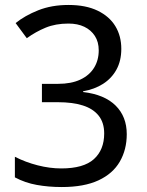

<svg xmlns="http://www.w3.org/2000/svg" viewBox="-20 -744 591 774"><path d="M229 10Q176 10 128.5 1.5Q81 -7 40 -29V-112Q83 -90 132 -77.5Q181 -65 227 -65Q317 -65 358.5 -102.5Q400 -140 400 -206Q400 -250 377.5 -278Q355 -306 313.5 -319Q272 -332 214 -332H149V-406H214Q267 -406 303.5 -423Q340 -440 359 -470.5Q378 -501 378 -541Q378 -575 362.5 -599Q347 -623 320 -636Q293 -649 256 -649Q204 -649 164 -632.5Q124 -616 88 -590L43 -651Q80 -681 134 -702.5Q188 -724 256 -724Q326 -724 373.5 -701Q421 -678 445 -638.5Q469 -599 469 -547Q469 -499 449.5 -463.5Q430 -428 395.5 -406Q361 -384 315 -376V-373Q401 -363 446 -318.5Q491 -274 491 -203Q491 -141 463 -92.5Q435 -44 377 -17Q319 10 229 10Z"/></svg>

Font: ukorean25
Style: Book
Weight: 400
Designer: Jelle Bosma - Monotype Design Team
Foundry: Monotype Imaging Inc.
Version: Version 2.003